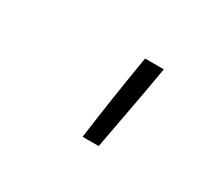

<svg xmlns="http://www.w3.org/2000/svg" viewBox="-70 -927 739 640"><g transform="rotate(30 300.0 -607.0)"><path d="M286 -442Q297 -524 309.5 -606.5Q322 -689 336 -772H408Q394 -689 378.5 -606.5Q363 -524 348 -442Z"/></g></svg>

Font: Iosevka Light Extended Oblique
Style: Regular
Weight: 300
Width: 7
Italic angle: -9°
Monospace: yes
Designer: Belleve Invis
Foundry: Belleve Invis
Version: Version 32.5.0; ttfautohint (v1.8.4)